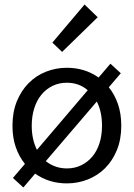

<svg xmlns="http://www.w3.org/2000/svg" viewBox="-20 -797 590 847"><path d="M37 -12 83 30 135 -31Q196 12 275 12Q323 12 366.5 -5Q410 -22 443 -54.5Q476 -87 495.5 -134.5Q515 -182 515 -242Q515 -295 500.5 -337.5Q486 -380 460 -412L513 -474L467 -516L415 -455Q354 -498 275 -498Q227 -498 183.5 -481Q140 -464 107 -431Q74 -398 54.5 -350.5Q35 -303 35 -242Q35 -190 49.5 -148Q64 -106 90 -74ZM407 -349Q430 -305 430 -242Q430 -200 419 -165.5Q408 -131 387.5 -106.5Q367 -82 338.5 -68Q310 -54 275 -54Q248 -54 224.5 -62.5Q201 -71 182 -86ZM143 -136Q120 -182 120 -242Q120 -284 131 -319Q142 -354 162.5 -379Q183 -404 211.5 -418Q240 -432 275 -432Q329 -432 367 -399ZM211 -609 254 -568 411 -721 353 -777Z"/></svg>

Font: Codetta
Style: Regular
Weight: 400
Italic angle: -11°
Designer: Ulrich Proeller
Foundry: PROSA GmbH
Version: Version 2.00;September 29, 2018;FontCreator 11.5.0.2427 64-b